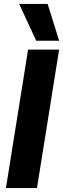

<svg xmlns="http://www.w3.org/2000/svg" viewBox="-20 -951 319 971"><path d="M10 0 122 -700H279L167 0ZM163 -745 77 -931H221L279 -745Z"/></svg>

Font: Georama
Style: Bold Italic
Weight: 700
Italic angle: -9°
Designer: Jean-Baptiste Levee
Foundry: Production Type
Version: Version 1.000